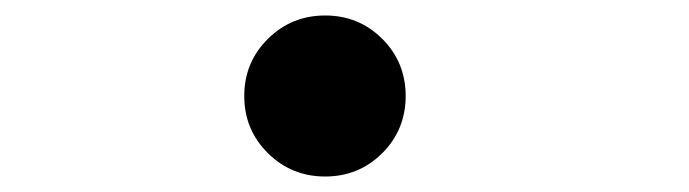

<svg xmlns="http://www.w3.org/2000/svg" viewBox="-20 -217 890 248"><path d="M473.8 -19.2Q443.5 11 400 11Q356.5 11 326 -19.2Q295.5 -49.5 295.5 -93Q295.5 -136.5 326 -166.8Q356.5 -197 400 -197Q443.5 -197 473.8 -166.8Q504 -136.5 504 -93Q504 -49.5 473.8 -19.2Z"/></svg>

Font: League Mono Wide SemiBold
Style: Regular
Weight: 600
Width: 8
Designer: Tyler Finck
Foundry: The League of Moveable Type / Tyler Finck
Version: Version 2.210